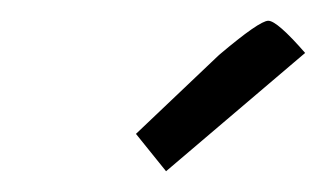

<svg xmlns="http://www.w3.org/2000/svg" viewBox="-20 -752 314 185"><path d="M274 -701 140 -587 111 -623 191 -699Q230 -732 238.5 -732Q247 -732 274 -701Z"/></svg>

Font: Economica
Style: Italic
Weight: 400
Designer: Vicente Lamonaca
Foundry: Vicente Lamonaca
Version: Version 1.100